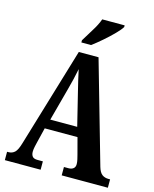

<svg xmlns="http://www.w3.org/2000/svg" viewBox="-134 -1020 889 1109"><g transform="rotate(15 310.0 -465.5)"><path d="M4 0V-50H13Q34 -50 49.5 -64Q65 -78 78 -124L255 -714H373L547 -105Q556 -74 571.5 -62Q587 -50 611 -50H620V0H344V-50H372Q389 -50 400 -58.5Q411 -67 411 -85Q411 -97 407.5 -112.5Q404 -128 401 -139L375 -237H179L158 -151Q155 -139 151 -121Q147 -103 147 -89Q147 -71 155.5 -60.5Q164 -50 186 -50H218V0ZM197 -294H358L311 -485Q302 -522 294 -555Q286 -588 280 -618Q274 -588 266.5 -555.5Q259 -523 250 -491ZM255 -784Q275 -818 300 -857.5Q325 -897 337 -931H471V-921Q461 -904 433.5 -876Q406 -848 373 -819.5Q340 -791 313 -771H255Z"/></g></svg>

Font: Noto Serif Ethiopic ExtraCondensed
Style: Bold
Weight: 700
Width: 2
Designer: Monotype Design Team
Foundry: Monotype Imaging Inc.
Version: Version 2.102; ttfautohint (v1.8.4.7-5d5b)